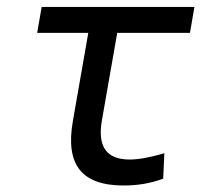

<svg xmlns="http://www.w3.org/2000/svg" viewBox="-20 -538 626 567"><path d="M345.2 9.8C387.2 9.8 424.8 3.4 461.9 -10.3L465.3 -85.4C422.4 -73.2 389.2 -66.9 363.3 -66.9C293.9 -66.9 267.1 -105 281.2 -184.1L326.2 -440.9H541L554.2 -517.6H103L89.8 -440.9H240.7L195.3 -181.2C172.4 -51.8 220.7 9.8 345.2 9.8Z"/></svg>

Font: Cascadia Code SemiLight
Style: Italic
Weight: 350
Italic angle: -10°
Monospace: yes
Designer: Aaron Bell
Foundry: Saja Typeworks
Version: Version 2404.023